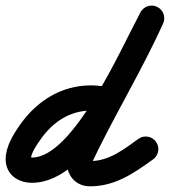

<svg xmlns="http://www.w3.org/2000/svg" viewBox="-57 -609 606 685"><path d="M340.5 -294.5C315.8 -301.1 292.7 -304.4 266.9 -304.4C162.6 -304.4 74.4 -248.9 15.2 -164.9C-9.5 -129.8 -36.8 -85.7 -36.8 -41.2C-36.8 13.1 6.4 43.1 57 43.1C268.8 43.1 432.2 -352.2 523.7 -522.7C535.4 -544.6 527.2 -571.9 505.3 -583.7C483.4 -595.4 456.1 -587.2 444.3 -565.3C372.9 -432.1 204.6 -46.9 57 -46.9C51.5 -46.9 45.8 -50.7 50.2 -46.1C51.3 -44.9 53.2 -40.2 53.2 -41.2C53.2 -63.9 76.5 -95.7 88.8 -113.1C131 -173 191.9 -214.4 266.9 -214.4C284.9 -214.4 300.3 -212.1 317.5 -207.5C341.5 -201.1 366.1 -215.4 372.5 -239.5C378.9 -263.5 364.6 -288.1 340.5 -294.5ZM443 -562.5C365.2 -390 264.8 -227.7 184.4 -56.1C184.1 -55.4 183 -51 182 -46.6C181 -42.2 180.1 -37.7 180.1 -37C180.1 14.2 210 55.7 264.6 55.7C353.8 55.7 420.5 9 489.3 -40.5C509.5 -55 514 -83.1 499.5 -103.3C485 -123.5 456.9 -128 436.7 -113.5C384.7 -76.1 332.4 -34.3 264.6 -34.3C261.3 -34.3 265.9 -33.4 267.4 -32.2C273.4 -27.6 270.1 -24 270.1 -37C270.1 -37.7 268.9 -32.6 267.8 -27.5C266.6 -22.4 265.6 -17.2 265.9 -17.9C346.4 -189.9 447 -352.5 525 -525.5C535.2 -548.2 525.2 -574.8 502.5 -585C479.8 -595.2 453.2 -585.2 443 -562.5Z"/></svg>

Font: FRB American Cursive Guidelines Arrows Black
Style: Bold Italic
Weight: 900
Italic angle: -25°
Version: Version 2.0;Modular Font Editor K font №1